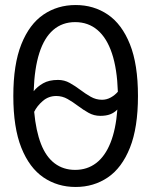

<svg xmlns="http://www.w3.org/2000/svg" viewBox="-20 -729 600 764"><path d="M281 15Q209 15 153 -23Q97 -61 65 -141Q33 -221 33 -347Q33 -473 65 -553Q97 -633 153 -671Q209 -709 281 -709Q353 -709 409 -671Q465 -633 497 -553Q529 -473 529 -347Q529 -221 497 -141Q465 -61 409 -23Q353 15 281 15ZM279 -53Q327 -53 362.5 -80Q398 -107 419.5 -160.5Q441 -214 447 -293Q434 -280 418 -274Q402 -268 379 -268Q354 -268 332.5 -280Q311 -292 290.5 -307.5Q270 -323 249 -335Q228 -347 204 -347Q173 -347 150 -327Q127 -307 116 -284Q123 -208 143 -156.5Q163 -105 197.5 -79Q232 -53 279 -53ZM386 -332Q404 -332 420.5 -341Q437 -350 449 -364Q446 -455 425.5 -516.5Q405 -578 368 -609.5Q331 -641 279 -641Q228 -641 192 -610Q156 -579 136.5 -518Q117 -457 114 -366Q128 -384 151.5 -397.5Q175 -411 211 -411Q236 -411 257.5 -399Q279 -387 299.5 -371.5Q320 -356 341 -344Q362 -332 386 -332Z"/></svg>

Font: Ubuntu Sans Mono
Style: Regular
Weight: 400
Monospace: yes
Designer: Dalton Maag Ltd
Foundry: Dalton Maag Ltd
Version: Version 1.006